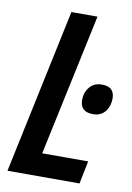

<svg xmlns="http://www.w3.org/2000/svg" viewBox="-82 -767 565 819"><g transform="rotate(10 200.5 -357.0)"><path d="M9 0 160 -714H273L142 -99H341L321 0ZM326 -301Q270 -301 270 -353Q270 -385 289 -408.5Q308 -432 343 -432Q397 -432 397 -381Q397 -348 378.5 -324.5Q360 -301 326 -301Z"/></g></svg>

Font: Noto Sans Condensed SemiBold
Style: Italic
Weight: 600
Width: 3
Italic angle: -12°
Designer: Monotype Design Team
Foundry: Monotype Imaging Inc.
Version: Version 2.013; ttfautohint (v1.8.4.7-5d5b)